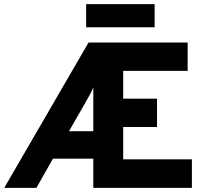

<svg xmlns="http://www.w3.org/2000/svg" viewBox="-44 -905 986 925"><path d="M-23.5 0 382.5 -700H860V-563.5H549.5V-429.5H712.5V-293H549.5V-137.5H880.5V0H405.5V-140.5H211L131.5 0ZM288.5 -273H405.5V-484.5Q402.5 -473.5 389.2 -449.8Q376 -426 367 -410ZM371 -773.5V-885H701V-773.5Z"/></svg>

Font: Overpass ExtraBold
Style: Regular
Weight: 800
Designer: Delve Withrington, Dave Bailey, Thomas Jockin
Foundry: Delve Fonts LLC
Version: Version 4.000; ttfautohint (v1.8.3)